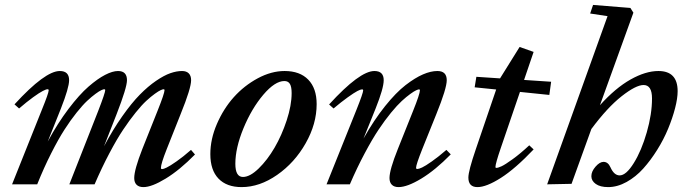

<svg xmlns="http://www.w3.org/2000/svg" viewBox="-20 -745 2759 776"><path d="M28.8 0 149.4 -301.8Q176.8 -369.1 176.8 -380.4Q176.8 -384.3 171.9 -384.3Q166.5 -384.3 153.1 -377.4Q139.6 -370.6 114 -352.1Q88.4 -333.5 57.1 -306.6L38.6 -323.2Q162.1 -458 221.7 -458Q259.3 -458 259.3 -420.9Q259.3 -390.6 226.1 -306.2L172.9 -172.9Q213.4 -247.6 257.1 -305.2Q300.8 -362.8 337.6 -394.8Q374.5 -426.8 404.8 -442.4Q435.1 -458 457 -458Q493.2 -458 493.2 -420.9Q493.2 -391.6 451.7 -284.7L400.4 -153.8Q436.5 -221.7 474.4 -275.4Q512.2 -329.1 545.2 -362.5Q578.1 -396 610.6 -418.2Q643.1 -440.4 668.5 -449.2Q693.8 -458 715.8 -458Q733.4 -458 742.9 -448.5Q752.4 -439 752.4 -420.9Q752.4 -388.2 710.4 -284.7L653.8 -142.1Q630.4 -83 630.4 -66.4Q630.4 -61.5 635.3 -61.5Q640.6 -61.5 653.8 -67.9Q667 -74.2 693.6 -92.8Q720.2 -111.3 752 -139.2L768.1 -120.6Q706.1 -57.6 649.7 -23.2Q593.3 11.2 559.6 11.2Q541.5 11.2 532 1.7Q522.5 -7.8 522.5 -25.4Q522.5 -59.1 555.2 -142.6L616.7 -296.9Q645 -367.7 645 -380.9Q645 -384.3 640.6 -384.3Q637.7 -384.3 629.4 -380.6Q621.1 -377 605.5 -365.7Q589.8 -354.5 571.3 -337.4Q552.7 -320.3 528.1 -289.8Q503.4 -259.3 477.8 -220.9Q452.1 -182.6 421.9 -125.2Q391.6 -67.9 362.3 0H260.3L377 -296.9Q405.3 -370.1 405.3 -380.9Q405.3 -384.3 400.9 -384.3Q397.9 -384.3 389.6 -380.6Q381.3 -377 366 -365.7Q350.6 -354.5 332.3 -337.4Q314 -320.3 289.6 -289.8Q265.1 -259.3 240.5 -220.9Q215.8 -182.6 186.8 -125.2Q157.7 -67.9 130.4 0Z M956.5 11.2Q896 11.2 863 -23.2Q830.1 -57.6 830.1 -122.1Q830.1 -182.6 856.7 -244.1Q883.3 -305.7 925 -352.3Q966.8 -398.9 1021.7 -428.5Q1076.7 -458 1130.4 -458Q1191.9 -458 1225.8 -423.1Q1259.8 -388.2 1259.8 -324.2Q1259.8 -244.1 1215.3 -165.8Q1170.9 -87.4 1100.1 -38.1Q1029.3 11.2 956.5 11.2ZM961.9 -29.8Q990.2 -29.8 1025.4 -64Q1060.5 -98.1 1089.6 -147.9Q1118.7 -197.8 1138.7 -258.5Q1158.7 -319.3 1158.7 -368.7Q1158.7 -394.5 1151.6 -406Q1144.5 -417.5 1129.4 -417.5Q1091.3 -417.5 1044.2 -362.1Q997.1 -306.6 964.1 -226.8Q931.2 -147 931.2 -83Q931.2 -29.8 961.9 -29.8Z M1299.8 0 1420.9 -301.8Q1447.8 -369.1 1447.8 -379.9Q1447.8 -383.8 1442.9 -383.8Q1437.5 -383.8 1424.3 -377Q1411.1 -370.1 1385.3 -351.6Q1359.4 -333 1328.1 -306.6L1310.1 -322.8Q1433.6 -458 1493.2 -458Q1530.8 -458 1530.8 -420.9Q1530.8 -388.2 1498 -306.2L1449.2 -185.1Q1491.7 -260.3 1536.1 -315.7Q1580.6 -371.1 1619.1 -400.9Q1657.7 -430.7 1689.5 -444.3Q1721.2 -458 1747.6 -458Q1785.6 -458 1785.6 -420.9Q1785.6 -387.7 1743.7 -284.2L1686.5 -142.1Q1661.6 -79.6 1661.6 -66.9Q1661.6 -62 1666.5 -62Q1672.9 -62 1686 -68.1Q1699.2 -74.2 1725.6 -92.8Q1752 -111.3 1784.2 -139.2L1801.8 -121.1Q1739.7 -57.6 1682.9 -23.2Q1626 11.2 1590.8 11.2Q1573.2 11.2 1563.7 1.7Q1554.2 -7.8 1554.2 -25.4Q1554.2 -58.6 1587.9 -142.6L1649.4 -296.4Q1677.2 -365.7 1677.2 -380.4Q1677.2 -383.8 1673.3 -383.8Q1670.4 -383.8 1662.1 -380.1Q1653.8 -376.5 1638.2 -365.2Q1622.6 -354 1604 -336.9Q1585.4 -319.8 1560.5 -289.6Q1535.6 -259.3 1510 -220.9Q1484.4 -182.6 1453.9 -125.2Q1423.3 -67.9 1394 0Z M1909.7 11.2Q1873 11.2 1873 -27.3Q1873 -54.2 1903.3 -142.6L1985.4 -383.3L1898.4 -392.1L1905.3 -434.6L2001 -428.2L2080.1 -555.2L2136.7 -535.2L2098.1 -421.9L2207.5 -414.6L2200.2 -361.3L2081.5 -373.5L2003.9 -146.5Q1982.4 -83.5 1982.4 -69.8Q1982.4 -66.4 1985.8 -66.4Q1992.7 -66.4 2007.1 -73Q2021.5 -79.6 2052.2 -101.8Q2083 -124 2119.1 -157.7L2136.7 -141.1Q2062.5 -63 2004.2 -25.9Q1945.8 11.2 1909.7 11.2Z M2191.4 0 2435.5 -679.7 2365.2 -690.4 2377 -725.1 2527.8 -712.9 2540 -693.8 2404.8 -319.8Q2467.3 -389.2 2528.3 -423.6Q2589.4 -458 2641.1 -458Q2718.8 -458 2718.8 -376.5Q2718.8 -347.7 2708.5 -307.9Q2698.2 -268.1 2680.4 -224.9Q2662.6 -181.6 2636.2 -139.4Q2609.9 -97.2 2579.8 -63.7Q2549.8 -30.3 2512.5 -9.5Q2475.1 11.2 2438 11.2Q2405.8 11.2 2387.9 -1.5Q2370.1 -14.2 2370.1 -32.7Q2370.1 -52.2 2387 -71.5Q2403.8 -90.8 2419.4 -90.8Q2437.5 -90.8 2447.3 -68.8Q2461.9 -36.1 2484.4 -36.1Q2510.7 -36.1 2541.7 -86.2Q2572.8 -136.2 2594 -210Q2615.2 -283.7 2615.2 -347.2Q2615.2 -401.4 2581.1 -401.4Q2550.3 -401.4 2492.4 -356Q2434.6 -310.5 2370.1 -223.6L2290 -2Z"/></svg>

Font: Elstob 8pt SemiBold
Style: Italic
Weight: 600
Italic angle: -20°
Designer: Peter S. Baker
Version: Version 1.015